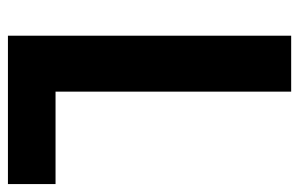

<svg xmlns="http://www.w3.org/2000/svg" viewBox="-159 -599 754 484"><g transform="rotate(-90 218.0 -357.0)"><path d="M229 0H370V-714H-4V-594H229Z"/></g></svg>

Font: Noto Sans Georgian Condensed Bold
Style: Regular
Weight: 700
Width: 3
Designer: Monotype Design Team, Akaki Razmadze
Foundry: Google LLC
Version: Version 2.005